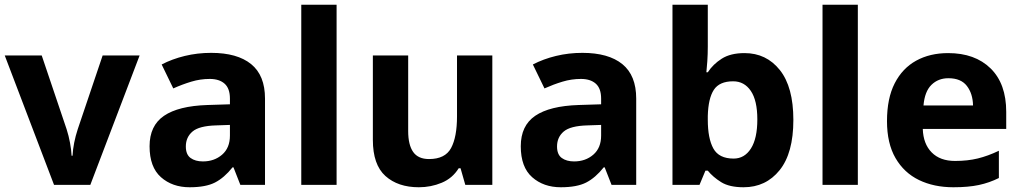

<svg xmlns="http://www.w3.org/2000/svg" viewBox="-20 -780 4308 810"><path d="M208 0 0 -546H156L261 -235Q270 -207 275.5 -177Q281 -147 282 -123H286Q289 -177 308 -235L413 -546H569L361 0Z M871 -557Q981 -557 1039.5 -509.5Q1098 -462 1098 -364V0H994L965 -74H961Q926 -30 887 -10Q848 10 780 10Q707 10 659 -32.5Q611 -75 611 -163Q611 -250 672 -291.5Q733 -333 855 -337L950 -340V-364Q950 -407 927.5 -427Q905 -447 865 -447Q825 -447 787 -435.5Q749 -424 711 -407L662 -508Q706 -531 759.5 -544Q813 -557 871 -557ZM892 -251Q820 -249 792 -225Q764 -201 764 -162Q764 -128 784 -113.5Q804 -99 836 -99Q884 -99 917 -127.5Q950 -156 950 -208V-253Z M1400 0H1251V-760H1400Z M2057 -546V0H1943L1923 -70H1915Q1889 -28 1843.5 -9Q1798 10 1747 10Q1659 10 1606 -37.5Q1553 -85 1553 -190V-546H1702V-227Q1702 -169 1723 -139Q1744 -109 1790 -109Q1858 -109 1883 -155.5Q1908 -202 1908 -289V-546Z M2437 -557Q2547 -557 2605.5 -509.5Q2664 -462 2664 -364V0H2560L2531 -74H2527Q2492 -30 2453 -10Q2414 10 2346 10Q2273 10 2225 -32.5Q2177 -75 2177 -163Q2177 -250 2238 -291.5Q2299 -333 2421 -337L2516 -340V-364Q2516 -407 2493.5 -427Q2471 -447 2431 -447Q2391 -447 2353 -435.5Q2315 -424 2277 -407L2228 -508Q2272 -531 2325.5 -544Q2379 -557 2437 -557ZM2458 -251Q2386 -249 2358 -225Q2330 -201 2330 -162Q2330 -128 2350 -113.5Q2370 -99 2402 -99Q2450 -99 2483 -127.5Q2516 -156 2516 -208V-253Z M2966 -583Q2966 -552 2964 -522Q2962 -492 2960 -475H2966Q2988 -509 3025 -532.5Q3062 -556 3121 -556Q3213 -556 3270 -484.5Q3327 -413 3327 -274Q3327 -134 3269 -62Q3211 10 3117 10Q3057 10 3022.5 -11.5Q2988 -33 2966 -60H2956L2931 0H2817V-760H2966ZM3073 -437Q3015 -437 2991.5 -401Q2968 -365 2966 -291V-275Q2966 -196 2989.5 -153.5Q3013 -111 3075 -111Q3121 -111 3148 -153.5Q3175 -196 3175 -276Q3175 -356 3147.5 -396.5Q3120 -437 3073 -437Z M3599 0H3450V-760H3599Z M3980 -556Q4093 -556 4159 -491.5Q4225 -427 4225 -308V-236H3873Q3875 -173 3910.5 -137Q3946 -101 4009 -101Q4062 -101 4105 -111.5Q4148 -122 4194 -144V-29Q4154 -9 4109.5 0.5Q4065 10 4002 10Q3920 10 3857 -20.5Q3794 -51 3758 -113Q3722 -175 3722 -269Q3722 -365 3754.5 -428.5Q3787 -492 3845 -524Q3903 -556 3980 -556ZM3981 -450Q3938 -450 3909.5 -422Q3881 -394 3876 -335H4085Q4084 -385 4059 -417.5Q4034 -450 3981 -450Z"/></svg>

Font: Noto Sans Thaana
Style: Bold
Weight: 700
Designer: David Williams
Foundry: Google Inc.
Version: Version 3.001; ttfautohint (v1.8.4.7-5d5b)